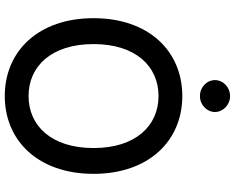

<svg xmlns="http://www.w3.org/2000/svg" viewBox="-110 -868 988 808"><g transform="rotate(90 384.0 -464.0)"><path d="M711.6 -363.6C711.6 -596.2 572.4 -737.2 384.2 -737.2C195.3 -737.2 56.5 -596.2 56.5 -363.6C56.5 -131.4 195.3 9.9 384.2 9.9C572.4 9.9 711.6 -131 711.6 -363.6ZM165.5 -363.6C165.5 -540.8 258.9 -637.1 384.2 -637.1C509.2 -637.1 603 -540.8 603 -363.6C603 -186.4 509.2 -90.2 384.2 -90.2C258.9 -90.2 165.5 -186.4 165.5 -363.6ZM317.1 -874.6C317.1 -839.8 347.3 -811.4 384.2 -811.4C420.8 -811.4 451.3 -839.8 451.3 -874.6C451.3 -909.4 420.8 -938.2 384.2 -938.2C347.3 -938.2 317.1 -909.4 317.1 -874.6Z"/></g></svg>

Font: Magic Ui Pro Medium
Style: Regular
Weight: 500
Designer: Stefan Endress, Andreas Faust
Version: Version 1.000;FEAKit 1.0